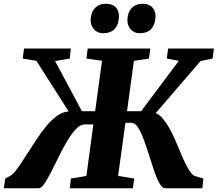

<svg xmlns="http://www.w3.org/2000/svg" viewBox="-43 -1001 1158 1021"><path d="M-23 0 -15 -51.5 10.5 -65.5Q21.5 -70.5 35 -86.5Q48.5 -102.5 64.5 -126.2Q80.5 -150 98 -177.5Q122 -214.5 147.8 -254.2Q173.5 -294 201.5 -328.2Q229.5 -362.5 259.8 -384.5Q290 -406.5 322 -408.5L150.5 -677.5L77.5 -689.5L85 -743H333.5L328 -689.5L250 -676.5L392.5 -409.5H463L499.5 -678L416.5 -689.5L423.5 -743H756.5L749 -689.5L669 -677.5L632.5 -409.5H707.5L908 -677.5L844 -689.5L851 -743H1094.5L1087.5 -689.5L1023.5 -676.5L785 -399.5Q804.5 -391.5 822.2 -371Q840 -350.5 856 -322.2Q872 -294 886.2 -262.2Q900.5 -230.5 913 -199Q923.5 -173.5 933.8 -151Q944 -128.5 954.2 -110.2Q964.5 -92 974 -80.2Q983.5 -68.5 992 -65.5L1038.5 -51.5L1033 0H835.5Q820 0 805.5 -25Q791 -50 777.5 -89.8Q764 -129.5 750.2 -174Q736.5 -218.5 721.8 -258.2Q707 -298 691 -323Q675 -348 656.5 -348H624L585 -65.5L671 -51.5L663.5 0H328L334 -51.5L416.5 -65.5L453.5 -339.5H408Q384.5 -339.5 361 -315Q337.5 -290.5 314.8 -252Q292 -213.5 270.5 -169.8Q249 -126 229.5 -87.5Q210 -49 193.2 -24.5Q176.5 0 163.5 0ZM504.5 -824.5Q475.5 -824.5 457 -844.8Q438.5 -865 439 -895.5Q440 -935 461.8 -958Q483.5 -981 520.5 -981Q555.5 -981 573 -961.5Q590.5 -942 589.5 -913Q589 -873 568.2 -848.8Q547.5 -824.5 504.5 -824.5ZM699.5 -824.5Q670.5 -824.5 652.2 -844.8Q634 -865 634.5 -895.5Q635.5 -935 657.2 -958Q679 -981 715.5 -981Q749.5 -981 767.2 -961.5Q785 -942 784 -913Q783.5 -873 762.8 -848.8Q742 -824.5 699.5 -824.5Z"/></svg>

Font: Merriweather 20pt Black
Style: Italic
Weight: 900
Italic angle: -7.8°
Version: Version 2.101